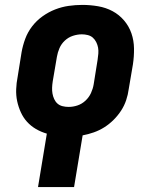

<svg xmlns="http://www.w3.org/2000/svg" viewBox="-20 -548 640 783"><path d="M135 215 171 -3Q147 -10 126.5 -22Q106 -34 90.5 -51Q75 -68 65 -90Q55 -112 50 -135.5Q45 -159 46 -184.5Q47 -210 52 -235L68 -335Q73 -363 83 -390Q93 -417 111 -440.5Q129 -464 153.5 -481.5Q178 -499 205 -509.5Q232 -520 260 -524Q288 -528 316 -528Q348 -528 380 -522.5Q412 -517 439 -502.5Q466 -488 486 -464.5Q506 -441 516 -412Q526 -383 526.5 -350.5Q527 -318 522 -285L505 -185Q502 -162 494.5 -139.5Q487 -117 474 -97Q461 -77 443.5 -59.5Q426 -42 405.5 -29Q385 -16 362 -8Q339 0 317 4L282 215ZM260 -112Q278 -112 296 -118Q314 -124 328.5 -137.5Q343 -151 351 -168.5Q359 -186 362 -204L378 -304Q380 -317 381 -329.5Q382 -342 380 -353.5Q378 -365 372.5 -376Q367 -387 358.5 -394.5Q350 -402 338 -405Q326 -408 314 -408Q296 -408 277.5 -402Q259 -396 244.5 -382.5Q230 -369 222.5 -351.5Q215 -334 212 -316L195 -216Q193 -203 192.5 -190.5Q192 -178 194 -166.5Q196 -155 201 -144Q206 -133 214.5 -125.5Q223 -118 235 -115Q247 -112 260 -112Z"/></svg>

Font: Iosevka SS04 Heavy Extended
Style: Italic
Weight: 900
Width: 7
Italic angle: -9°
Monospace: yes
Designer: Belleve Invis
Foundry: Belleve Invis
Version: Version 19.0.0; ttfautohint (v1.8.4)